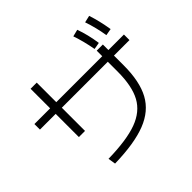

<svg xmlns="http://www.w3.org/2000/svg" viewBox="-188 -1055 1315 1315"><g transform="rotate(-45 469.0 -397.5)"><path d="M692.4 -412.1V-505.9H247.1V-281.2H187.5V-505.9H35.2V-559.6H187.5V-749H247.1V-559.6H692.4V-613.3H752V-559.6H902.3V-505.9H752V-412.1Q752 -255.4 701.4 -162.6Q650.9 -69.8 538.6 -25.9Q426.3 18.1 234.4 22.5L225.6 -32.2Q404.3 -35.6 504.6 -72.5Q605 -109.4 648.7 -189.9Q692.4 -270.5 692.4 -412.1ZM648.4 -795.9 699.2 -808.6Q727.1 -731.4 740.2 -640.6L690.4 -631.8Q674.3 -720.7 648.4 -795.9ZM773.4 -806.6 824.2 -818.4Q849.1 -744.1 864.3 -650.4L814.5 -641.6Q800.3 -728.5 773.4 -806.6Z"/></g></svg>

Font: Pretendard Light
Style: Regular
Weight: 300
Designer: Base glyphs from Inter by Rasmus Andersson; Hangeul glyphs from Noto Sans CJK(Source Han Sans) by Jang Soo-young and Kan
Foundry: Kil Hyung-jin
Version: Version 1.309